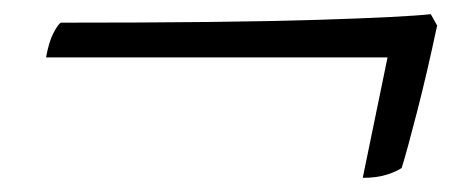

<svg xmlns="http://www.w3.org/2000/svg" viewBox="-20 -425 645 271"><path d="M492 -174 527 -344H45Q49 -366 55.5 -378.5Q62 -391 66 -393Q186 -393 275.5 -394Q365 -395 428.5 -397Q492 -399 531 -401Q570 -403 588 -405L597 -389Q583 -323 569 -268.5Q555 -214 547 -188Q540 -183 526 -178.5Q512 -174 492 -174Z"/></svg>

Font: Texturina 12pt Light
Style: Italic
Weight: 300
Italic angle: -11°
Designer: Guillermo Torres Carreño
Foundry: Omnibus-Type
Version: Version 1.002